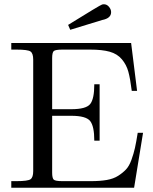

<svg xmlns="http://www.w3.org/2000/svg" viewBox="-20 -882 720 902"><path d="M300 -765Q450 -858 460 -861Q463 -862 468 -862Q482 -862 492 -850Q502 -838 502 -825Q502 -796 460 -788Q324 -746 310 -742ZM33 0V-31H57Q111 -31 123.5 -40Q136 -49 136 -78V-602Q136 -631 123.5 -640Q111 -649 57 -649H33V-680H596L624 -455H599Q592 -512 583 -545Q574 -578 552.5 -603.5Q531 -629 495.5 -639Q460 -649 403 -649H274Q240 -649 232.5 -642Q225 -635 225 -609V-369H315Q384 -369 403.5 -393Q423 -417 423 -486H448V-221H423Q423 -289 403.5 -313.5Q384 -338 315 -338H225V-71Q225 -45 232.5 -38Q240 -31 274 -31H407Q450 -31 481.5 -36.5Q513 -42 535 -56Q557 -70 572 -86Q587 -102 597.5 -131Q608 -160 614 -187Q620 -214 627 -258H652L610 0Z"/></svg>

Font: CMU Serif
Style: Roman
Weight: 500
Version: Version 0.7.0